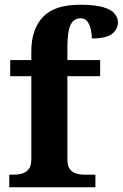

<svg xmlns="http://www.w3.org/2000/svg" viewBox="-20 -789 517 809"><path d="M19 0V-53H41Q56 -53 72.5 -57.5Q89 -62 100.5 -75.5Q112 -89 112 -118V-468H23V-536H112V-573Q112 -666 161 -717.5Q210 -769 316 -769Q381 -769 415.5 -758.5Q450 -748 463.5 -731Q477 -714 477 -696Q477 -667 453 -647Q429 -627 367 -627Q367 -643 363 -663Q359 -683 349 -697.5Q339 -712 320 -712Q291 -712 277.5 -684.5Q264 -657 264 -591V-536H402V-468H264V-118Q264 -89 275 -75.5Q286 -62 302.5 -57.5Q319 -53 335 -53H382V0Z"/></svg>

Font: Noto Serif Sinhala
Style: Bold
Weight: 700
Designer: Jelle Bosma - Monotype Design Team
Foundry: Monotype Imaging Inc.
Version: Version 2.007; ttfautohint (v1.8.4.7-5d5b)